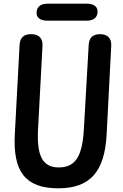

<svg xmlns="http://www.w3.org/2000/svg" viewBox="-20 -971 663 1039"><path d="M434 -274C426 -126 389 -65 298 -65C211 -65 178 -126 186 -274L210 -724C212 -763 190 -786 151 -786H147C109 -786 88 -767 86 -728L60 -242C50 -43 117 48 295 48C467 48 546 -41 557 -242L582 -724C584 -763 562 -786 523 -786H521C483 -786 462 -767 460 -728ZM237 -859H447C485 -859 506 -874 508 -905C510 -934 489 -951 449 -951H239C201 -951 180 -936 178 -905C176 -876 197 -859 237 -859Z"/></svg>

Font: 寒蝉团圆体 Round
Style: Regular
Weight: 500
Designer: 寒蝉字型
Version: Version 2.700;Glyphs 3.1.1 (3135)